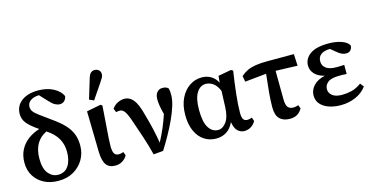

<svg xmlns="http://www.w3.org/2000/svg" viewBox="-78 -1154 3006 1548"><g transform="rotate(-15 1425.0 -380.0)"><path d="M254 14Q185 14 133.5 -13Q82 -40 53 -87.5Q24 -135 24 -197Q24 -259 48.5 -305.5Q73 -352 115 -383Q157 -414 210 -430Q141 -477 115 -511Q89 -545 89 -586Q89 -654 141 -693.5Q193 -733 280 -733Q354 -733 407.5 -704.5Q461 -676 480 -633Q477 -611 462.5 -595.5Q448 -580 423 -580Q404 -580 383.5 -591Q363 -602 338 -630L278 -694Q235 -693 207.5 -674Q180 -655 180 -622Q180 -601 192 -584Q204 -567 235.5 -543.5Q267 -520 324 -479Q389 -434 426 -394Q463 -354 479 -312Q495 -270 495 -217Q495 -153 464.5 -100.5Q434 -48 380 -17Q326 14 254 14ZM149 -198Q149 -114 182.5 -74Q216 -34 263 -34Q320 -34 349.5 -78.5Q379 -123 379 -195Q379 -258 350.5 -307Q322 -356 261 -396Q149 -343 149 -198Z M728 14Q676 14 652 -19.5Q628 -53 626 -126L619 -468L738 -491L751 -481Q744 -379 739 -315.5Q734 -252 731.5 -212Q729 -172 729 -140Q731 -97 743 -82Q755 -67 778 -67Q788 -67 798 -69.5Q808 -72 817 -75L828 -45Q813 -18 787 -2Q761 14 728 14ZM659 -555 709 -720Q718 -750 731 -762Q744 -774 762 -774Q784 -774 798 -761.5Q812 -749 812 -728Q812 -712 804.5 -699Q797 -686 783 -665L697 -538Z M1048 6Q1028 -74 1004 -146Q980 -218 954 -293Q933 -356 915.5 -380.5Q898 -405 876 -405Q866 -405 858.5 -404Q851 -403 844 -401L831 -433Q852 -462 880.5 -475Q909 -488 936 -488Q977 -488 1008 -451.5Q1039 -415 1063 -321Q1083 -251 1097 -190.5Q1111 -130 1120 -72Q1148 -125 1170.5 -177Q1193 -229 1212 -287Q1200 -333 1195.5 -362.5Q1191 -392 1191 -414Q1191 -452 1208.5 -472.5Q1226 -493 1253 -493Q1273 -493 1283.5 -488.5Q1294 -484 1303 -476Q1306 -464 1307.5 -453Q1309 -442 1309 -423Q1309 -381 1293 -329.5Q1277 -278 1250.5 -221Q1224 -164 1192.5 -108Q1161 -52 1129 -1Z M1494 -245Q1494 -143 1524 -96Q1554 -49 1603 -49Q1641 -49 1671 -90Q1701 -131 1704 -213L1709 -346Q1690 -393 1661 -413.5Q1632 -434 1599 -434Q1553 -434 1523.5 -387Q1494 -340 1494 -245ZM1571 14Q1515 14 1471 -14.5Q1427 -43 1401.5 -98.5Q1376 -154 1376 -233Q1376 -315 1404.5 -373Q1433 -431 1479.5 -462Q1526 -493 1581 -493Q1624 -493 1657.5 -473.5Q1691 -454 1712 -414L1717 -470L1826 -490L1842 -480Q1827 -383 1817 -291Q1807 -199 1807 -136Q1807 -99 1817.5 -83Q1828 -67 1850 -67Q1861 -67 1870.5 -69.5Q1880 -72 1889 -75L1900 -45Q1888 -20 1862.5 -3Q1837 14 1805 14Q1774 14 1750 -8Q1726 -30 1717 -84Q1694 -33 1656 -9.5Q1618 14 1571 14Z M1913 -369 1904 -418Q1930 -441 1959.5 -455Q1989 -469 2029.5 -475.5Q2070 -482 2130 -482H2349L2354 -384L2172 -390L2174 -149Q2175 -101 2190.5 -84Q2206 -67 2235 -67Q2246 -67 2257 -69.5Q2268 -72 2277 -75L2288 -45Q2272 -17 2247.5 -1.5Q2223 14 2185 14Q2131 14 2100.5 -15.5Q2070 -45 2070 -112Q2070 -167 2076 -234.5Q2082 -302 2092 -387Z M2611 14Q2557 14 2512.5 -1Q2468 -16 2442 -45.5Q2416 -75 2416 -117Q2416 -163 2449 -199Q2482 -235 2545 -249Q2491 -262 2463 -292.5Q2435 -323 2435 -363Q2435 -419 2485 -456Q2535 -493 2641 -493Q2701 -493 2748 -476.5Q2795 -460 2810 -431Q2810 -409 2797 -393.5Q2784 -378 2759 -378Q2740 -378 2722 -386Q2704 -394 2675 -419L2641 -447Q2594 -447 2566.5 -427.5Q2539 -408 2539 -370Q2539 -334 2567.5 -312.5Q2596 -291 2654 -291Q2669 -291 2683 -291.5Q2697 -292 2719 -293V-217Q2694 -219 2682.5 -219Q2671 -219 2660 -219Q2589 -219 2561 -195.5Q2533 -172 2533 -140Q2533 -108 2560 -86Q2587 -64 2642 -64Q2680 -64 2720 -73.5Q2760 -83 2803 -114L2827 -84Q2793 -37 2735 -11.5Q2677 14 2611 14Z"/></g></svg>

Font: Source Serif Pro SemiBold
Style: Regular
Weight: 600
Designer: Frank Grießhammer
Foundry: Adobe Systems Incorporated
Version: Version 3.001;hotconv 1.0.111;makeotfexe 2.5.65597